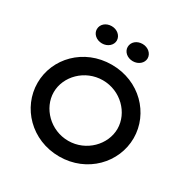

<svg xmlns="http://www.w3.org/2000/svg" viewBox="-203 -1105 1254 1284"><g transform="rotate(30 423.5 -462.5)"><path d="M218 -861C218 -825 251 -795 295 -795C338 -795 372 -825 372 -861C372 -898 338 -928 295 -928C251 -928 218 -899 218 -861ZM456 -861C456 -825 489 -795 533 -795C576 -795 610 -825 610 -861C610 -898 576 -928 533 -928C489 -928 456 -899 456 -861ZM179 -352C179 -474 287 -585 425 -585C563 -585 671 -474 671 -352C671 -230 563 -118 425 -118C287 -118 179 -230 179 -352ZM54 -352C54 -163 210 3 425 3C640 3 796 -163 796 -352C796 -541 640 -705 425 -705C210 -705 54 -541 54 -352Z"/></g></svg>

Font: Bluebird
Style: LiExt
Weight: 300
Designer: Jasper
Foundry: Cannot Into Space Fonts
Version: Version 0.98